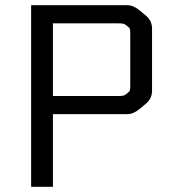

<svg xmlns="http://www.w3.org/2000/svg" viewBox="-20 -720 681 740"><path d="M184 -280V0H100V-700H470Q494 -700 518 -680L542 -660Q566 -640 566 -610V-370Q566 -340 542 -320L518 -300Q494 -280 470 -280ZM184 -630V-350H433Q451 -350 456 -351.5Q461 -353 470 -360Q479 -367 480.5 -371.5Q482 -376 482 -391V-589Q482 -604 480.5 -608.5Q479 -613 470 -620Q461 -627 456 -628.5Q451 -630 433 -630Z"/></svg>

Font: Electrolize
Style: Regular
Weight: 400
Designer: Valery Zaveryaev
Foundry: Cyreal (www.cyreal.org)
Version: Version 1.002